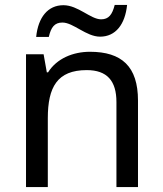

<svg xmlns="http://www.w3.org/2000/svg" viewBox="-20 -755 658 775"><path d="M126 -606H177C186 -645 200 -664 232 -664C276 -664 328 -607 384 -607C447 -607 485 -657 493 -735H443C433 -696 419 -677 388 -677C346 -677 295 -734 236 -734C173 -734 134 -685 126 -606ZM343 -546C275 -546 209 -519 174 -463H169L156 -536H85V0H173V-278C173 -403 211 -472 330 -472C412 -472 450 -429 450 -343V0H537V-349C537 -487 471 -546 343 -546Z"/></svg>

Font: Noto Sans Gujarati UI
Style: Regular
Weight: 400
Designer: Jelle Bosma - Monotype Design Team, Universal Thirst
Foundry: Monotype Imaging Inc.
Version: Version 2.106